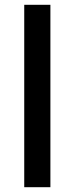

<svg xmlns="http://www.w3.org/2000/svg" viewBox="-20 -780 311 800"><path d="M190 0H81V-760H190Z"/></svg>

Font: Noto Sans Syriac Eastern Medium
Style: Regular
Weight: 500
Designer: Patrick Giasson and the Monotype Design Team
Foundry: Monotype Imaging Inc.
Version: Version 3.001